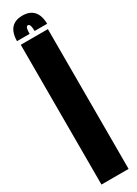

<svg xmlns="http://www.w3.org/2000/svg" viewBox="-212 -791 574 803"><g transform="rotate(-30 75.0 -389.0)"><path d="M9 0H140V-675H9ZM76 -777.5Q50.5 -777.5 34.2 -767.5Q18 -757.5 10.5 -738.8Q3 -720 3 -696H64Q64 -709 65.2 -716.5Q66.5 -724 68.8 -727.5Q71 -731 76 -731Q79.5 -731 82 -728Q84.5 -725 86.2 -717.2Q88 -709.5 88 -696H148.5Q148.5 -720 140.8 -738.8Q133 -757.5 116.8 -767.5Q100.5 -777.5 76 -777.5Z"/></g></svg>

Font: Anybody UltraCondensed
Style: Bold
Weight: 700
Width: 1
Version: Version 1.113;gftools[0.9.25]